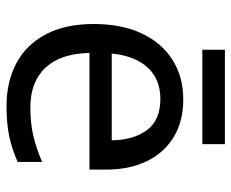

<svg xmlns="http://www.w3.org/2000/svg" viewBox="-82 -636 727 604"><g transform="rotate(90 282.0 -333.5)"><path d="M292 -546Q361 -546 410.5 -516Q460 -486 486.5 -431.5Q513 -377 513 -304V-251H146Q148 -160 192.5 -112.5Q237 -65 317 -65Q368 -65 407.5 -74.5Q447 -84 489 -102V-25Q448 -7 408 1.5Q368 10 313 10Q237 10 178.5 -21Q120 -52 87.5 -113.5Q55 -175 55 -264Q55 -352 84.5 -415Q114 -478 167.5 -512Q221 -546 292 -546ZM291 -474Q228 -474 191.5 -433.5Q155 -393 148 -321H421Q420 -389 389 -431.5Q358 -474 291 -474ZM433 -677V-606H136V-677Z"/></g></svg>

Font: Noto Sans Old Permic
Style: Regular
Weight: 400
Designer: Monotype Design Team
Foundry: Monotype Imaging Inc.
Version: Version 2.001; ttfautohint (v1.8.4.7-5d5b)